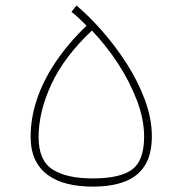

<svg xmlns="http://www.w3.org/2000/svg" viewBox="-20 -676 672 707"><path d="M261.7 -655.8 243.2 -632.3Q257.3 -621.6 270.5 -608.9Q283.7 -596.2 298.8 -581.5Q229.5 -514.6 183.8 -446Q138.2 -377.4 115.5 -308.8Q92.8 -240.2 92.8 -172.9Q92.8 -123 109.6 -87.9Q126.5 -52.7 157.2 -30.8Q188 -8.8 229.7 1.2Q271.5 11.2 321.3 11.2Q390.1 11.2 438.7 -7.1Q487.3 -25.4 513.2 -66.2Q539.1 -106.9 539.1 -174.3Q539.1 -239.3 513.9 -307.4Q488.8 -375.5 447.5 -440.2Q406.2 -504.9 357.4 -560.5Q308.6 -616.2 261.7 -655.8ZM318.4 -563.5Q370.1 -509.8 413.8 -443.1Q457.5 -376.5 484.1 -306.6Q510.7 -236.8 510.7 -172.9Q510.7 -84.5 466.3 -51.8Q421.9 -19 321.3 -19Q224.6 -19 173.3 -52.2Q122.1 -85.4 122.1 -170.9Q122.1 -263.7 168.9 -365.2Q215.8 -466.8 318.4 -563.5Z"/></svg>

Font: Estedad-FD VF
Style: Regular
Weight: 100
Designer: Amin Abedi
Version: Version 7.3